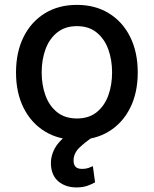

<svg xmlns="http://www.w3.org/2000/svg" viewBox="-20 -573 642 802"><path d="M301.1 11Q224.4 11 167.3 -24.1Q110.1 -59.3 78.5 -122.5Q46.9 -185.7 46.9 -270.2Q46.9 -355.1 78.5 -418.7Q110.1 -482.2 167.3 -517.4Q224.4 -552.6 301.1 -552.6Q377.8 -552.6 435 -517.4Q492.2 -482.2 523.8 -418.7Q555.4 -355.1 555.4 -270.2Q555.4 -185.7 523.8 -122.5Q492.2 -59.3 435 -24.1Q377.8 11 301.1 11ZM301.5 -78.1Q351.2 -78.1 383.9 -104.4Q416.5 -130.7 432.4 -174.4Q448.2 -218 448.2 -270.6Q448.2 -322.8 432.4 -366.7Q416.5 -410.5 383.9 -437.1Q351.2 -463.8 301.5 -463.8Q251.4 -463.8 218.6 -437.1Q185.7 -410.5 169.9 -366.7Q154.1 -322.8 154.1 -270.6Q154.1 -218 169.9 -174.4Q185.7 -130.7 218.6 -104.4Q251.4 -78.1 301.5 -78.1ZM299.7 209.9Q255 209.9 225.3 185.9Q195.7 161.9 192.8 116.1Q191.1 89.1 201.7 61.8Q212.4 34.4 237.6 9.9Q262.8 -14.6 304.3 -33.4L367.2 0Q334.9 21 311.1 44.4Q287.3 67.8 287.3 97.7Q287.3 114 295.3 123.2Q303.3 132.5 323.2 132.5Q338.1 132.5 349.3 128.6Q360.4 124.6 367.9 121.1L377.1 188.6Q364.7 196 345.3 202.9Q326 209.9 299.7 209.9Z"/></svg>

Font: InterMG Medium
Style: Regular
Weight: 500
Designer: Rasmus Andersson
Foundry: rsms
Version: Version 3.019;December 26, 2023;FontCreator 15.0.0.2955 64-b